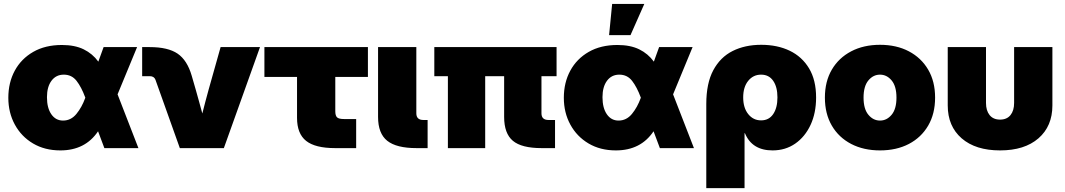

<svg xmlns="http://www.w3.org/2000/svg" viewBox="-20 -756 5434 980"><path d="M288.1 11.7Q208.5 11.7 148.7 -23.7Q88.9 -59.1 55.7 -120.1Q22.5 -181.2 22.5 -256.8Q22.5 -334.5 55.4 -395.3Q88.4 -456.1 149.7 -491.2Q210.9 -526.4 295.9 -526.4Q361.8 -526.4 407.2 -504.2Q452.6 -481.9 481.9 -441.4L508.8 -515.6H679.7L580.1 -274.4L686.5 0H512.7L480.5 -85.9Q415 11.7 288.1 11.7ZM415.5 -257.3 415 -258.8Q395.5 -311.5 370.8 -343.3Q346.2 -375 305.7 -375Q266.1 -375 242.9 -344Q219.7 -313 219.7 -259.8Q219.7 -205.1 241.9 -172.9Q264.2 -140.6 301.8 -140.6Q342.3 -140.6 370.1 -174.6Q397.9 -208.5 415 -255.9Z M897.9 0 773.4 -349.1Q766.6 -367.2 744.1 -367.2H705.6V-515.6H744.1Q837.4 -515.6 886.5 -482.2Q935.5 -448.7 958.5 -369.6L979.5 -296.9Q988.3 -267.1 996.3 -236.8Q1004.4 -206.5 1012.7 -176.8Q1020 -206.5 1028.1 -236.6Q1036.1 -266.6 1044.4 -296.9L1106 -515.6H1307.1L1122.6 0Z M1690.4 0Q1588.9 0 1542.5 -36.9Q1496.1 -73.7 1496.1 -154.3V-363.3H1329.6V-515.6H1857.9V-363.3H1691.4V-188.5Q1691.4 -165.5 1700.4 -157Q1709.5 -148.4 1736.3 -148.4H1797.9V0Z M2106 0Q2003.4 0 1956.5 -37.4Q1909.7 -74.7 1909.7 -159.2V-515.6H2105V-177.7Q2105 -143.6 2141.1 -143.6H2162.6V0Z M2744.6 0Q2642.1 0 2597.7 -37.4Q2553.2 -74.7 2553.2 -159.2V-367.2H2456.5V0H2266.1V-367.2H2196.8V-515.6H2820.8V-367.2H2743.7V-177.7Q2743.7 -143.6 2779.8 -143.6H2813V0Z M3123.5 11.7Q3043.9 11.7 2984.1 -23.7Q2924.3 -59.1 2891.1 -120.1Q2857.9 -181.2 2857.9 -256.8Q2857.9 -334.5 2890.9 -395.3Q2923.8 -456.1 2985.1 -491.2Q3046.4 -526.4 3131.3 -526.4Q3197.3 -526.4 3242.7 -504.2Q3288.1 -481.9 3317.4 -441.4L3344.2 -515.6H3515.1L3415.5 -274.4L3522 0H3348.1L3315.9 -85.9Q3250.5 11.7 3123.5 11.7ZM3251 -257.3 3250.5 -258.8Q3231 -311.5 3206.3 -343.3Q3181.6 -375 3141.1 -375Q3101.6 -375 3078.4 -344Q3055.2 -313 3055.2 -259.8Q3055.2 -205.1 3077.4 -172.9Q3099.6 -140.6 3137.2 -140.6Q3177.7 -140.6 3205.6 -174.6Q3233.4 -208.5 3250.5 -255.9ZM3088.9 -576.7 3104.5 -735.8H3268.6L3198.2 -576.7Z M3585 204.1V-224.6Q3585 -331.1 3620.8 -397.7Q3656.7 -464.4 3719.7 -495.8Q3782.7 -527.3 3865.2 -527.3Q3947.8 -527.3 4010.7 -497.1Q4073.7 -466.8 4109.6 -407Q4145.5 -347.2 4145.5 -258.3Q4145.5 -179.2 4117.2 -118.4Q4088.9 -57.6 4038.8 -22.9Q3988.8 11.7 3923.3 11.7Q3818.4 11.7 3782.2 -76.2H3780.3V204.1ZM3864.7 -141.6Q3904.8 -141.6 3926.5 -173.6Q3948.2 -205.6 3948.2 -258.8Q3948.2 -312 3926.5 -343.5Q3904.8 -375 3864.7 -375Q3824.7 -375 3799.1 -343.5Q3773.4 -312 3773.4 -258.8Q3773.4 -205.6 3799.1 -173.6Q3824.7 -141.6 3864.7 -141.6Z M4471.7 11.7Q4388.2 11.7 4324.7 -21.2Q4261.2 -54.2 4225.8 -114.7Q4190.4 -175.3 4190.4 -257.8Q4190.4 -340.3 4225.8 -400.6Q4261.2 -460.9 4324.7 -494.1Q4388.2 -527.3 4471.7 -527.3Q4555.7 -527.3 4618.9 -494.1Q4682.1 -460.9 4717.5 -400.6Q4752.9 -340.3 4752.9 -257.8Q4752.9 -175.3 4717.5 -114.7Q4682.1 -54.2 4618.9 -21.2Q4555.7 11.7 4471.7 11.7ZM4471.7 -140.6Q4506.3 -140.6 4531 -170.2Q4555.7 -199.7 4555.7 -257.8Q4555.7 -315.9 4531 -345.5Q4506.3 -375 4471.7 -375Q4437 -375 4412.4 -345.5Q4387.7 -315.9 4387.7 -257.8Q4387.7 -199.7 4412.4 -170.2Q4437 -140.6 4471.7 -140.6Z M5084.5 11.7Q4959.5 11.7 4888.4 -50Q4817.4 -111.8 4817.4 -217.8V-515.6H5012.7V-230.5Q5012.7 -191.4 5031.2 -168.5Q5049.8 -145.5 5084.5 -145.5Q5119.1 -145.5 5137.7 -168.5Q5156.2 -191.4 5156.2 -230.5V-515.6H5351.6V-217.8Q5351.6 -111.8 5280.5 -50Q5209.5 11.7 5084.5 11.7Z"/></svg>

Font: Inter Display Black
Style: Regular
Weight: 900
Designer: Rasmus Andersson
Foundry: rsms
Version: Version 4.000;git-a52131595